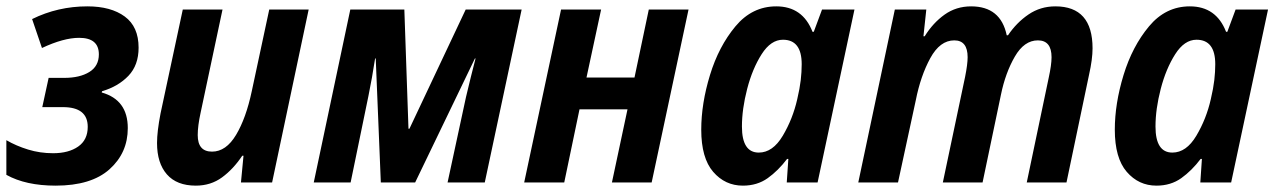

<svg xmlns="http://www.w3.org/2000/svg" viewBox="-24 -574 4015 604"><path d="M378 -171Q378 -260 296 -283L297 -287Q348 -302 380 -335.5Q412 -369 412 -424Q412 -490 368.5 -522Q325 -554 251 -554Q158 -554 77 -514L108 -423Q176 -455 225 -455Q287 -455 287 -403Q287 -366 257 -347.5Q227 -329 178 -329H129L109 -237H174Q252 -237 252 -175Q252 -134 222 -113Q192 -92 143 -92Q102 -92 64.5 -103.5Q27 -115 -4 -133V-24Q57 10 151 10Q263 10 320.5 -41.5Q378 -93 378 -171Z M738 -84H742L734 0H832L947 -544H823L768 -287Q750 -202 718.5 -149.5Q687 -97 643 -97Q598 -97 598 -149Q598 -178 607 -219L676 -544H551L481 -217Q470 -160 470 -124Q470 -61 501 -25.5Q532 10 592 10Q639 10 674.5 -16Q710 -42 738 -84Z M1079 0 1135 -272Q1141 -301 1146 -329.5Q1151 -358 1156 -390H1158L1174 0H1282L1470 -390H1472Q1465 -364 1457.5 -333Q1450 -302 1442 -269L1384 0H1501L1617 -544H1441L1264 -169H1261L1248 -544H1078L963 0Z M1751 0 1799 -230H1950L1901 0H2026L2142 -544H2017L1972 -330H1821L1867 -544H1741L1625 0Z M2310 -176Q2310 -231 2326.5 -294.5Q2343 -358 2372 -403.5Q2401 -449 2439 -449Q2498 -449 2498 -372Q2498 -348 2495 -322Q2492 -296 2484 -262Q2470 -200 2438.5 -147Q2407 -94 2363 -94Q2310 -94 2310 -176ZM2452 -74H2456L2451 0H2548L2664 -544H2562L2536 -474H2532Q2501 -554 2418 -554Q2342 -554 2289.5 -491Q2237 -428 2209.5 -338Q2182 -248 2182 -166Q2182 -77 2219.5 -33.5Q2257 10 2313 10Q2358 10 2391 -13.5Q2424 -37 2452 -74Z M2801 0 2857 -259Q2872 -335 2902.5 -391Q2933 -447 2978 -447Q3020 -447 3020 -394Q3020 -372 3012 -332L2942 0H3067L3125 -277Q3139 -345 3168.5 -396Q3198 -447 3241 -447Q3284 -447 3284 -394Q3284 -370 3275 -329L3206 0H3331L3402 -339Q3413 -388 3413 -422Q3413 -554 3296 -554Q3249 -554 3211.5 -528.5Q3174 -503 3147 -463H3143Q3124 -554 3031 -554Q2984 -554 2947.5 -528Q2911 -502 2885 -460H2881L2890 -544H2791L2676 0Z M3611 -176Q3611 -231 3627.5 -294.5Q3644 -358 3673 -403.5Q3702 -449 3740 -449Q3799 -449 3799 -372Q3799 -348 3796 -322Q3793 -296 3785 -262Q3771 -200 3739.5 -147Q3708 -94 3664 -94Q3611 -94 3611 -176ZM3753 -74H3757L3752 0H3849L3965 -544H3863L3837 -474H3833Q3802 -554 3719 -554Q3643 -554 3590.5 -491Q3538 -428 3510.5 -338Q3483 -248 3483 -166Q3483 -77 3520.5 -33.5Q3558 10 3614 10Q3659 10 3692 -13.5Q3725 -37 3753 -74Z"/></svg>

Font: Noto Sans UI SemiCondensed
Style: Bold Italic
Weight: 700
Width: 4
Designer: Monotype Design Team
Foundry: Monotype Imaging Inc.
Version: 1.001